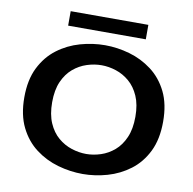

<svg xmlns="http://www.w3.org/2000/svg" viewBox="-92 -950 1059 1053"><g transform="rotate(10 437.5 -423.0)"><path d="M436 11Q367 11 298.2 -8.5Q229.5 -28 173 -70.5Q116.5 -113 82.5 -181.5Q48.5 -250 48.5 -348Q48.5 -445.5 82.5 -513.8Q116.5 -582 173 -624.5Q229.5 -667 298.2 -686.5Q367 -706 436 -706Q504.5 -706 572.8 -686.5Q641 -667 697.5 -624.5Q754 -582 787.8 -513.8Q821.5 -445.5 821.5 -348Q821.5 -250 787.8 -181.5Q754 -113 697.5 -70.5Q641 -28 572.8 -8.5Q504.5 11 436 11ZM436 -100.5Q476 -100.5 516.8 -113.8Q557.5 -127 591.5 -156Q625.5 -185 646.2 -232.5Q667 -280 667 -348Q667 -416 646.2 -463Q625.5 -510 591.5 -539Q557.5 -568 516.8 -581.2Q476 -594.5 436 -594.5Q395.5 -594.5 354.5 -581.2Q313.5 -568 279.2 -539Q245 -510 224.2 -463Q203.5 -416 203.5 -348Q203.5 -280 224.2 -232.5Q245 -185 279.2 -156Q313.5 -127 354.5 -113.8Q395.5 -100.5 436 -100.5ZM217 -776.5V-857H649.5V-776.5Z"/></g></svg>

Font: Trispace SemiExpanded SemiBold
Style: Regular
Weight: 600
Width: 6
Designer: Tyler Finck
Foundry: Etcetera Type Company
Version: Version 1.210; ttfautohint (v1.8.3)